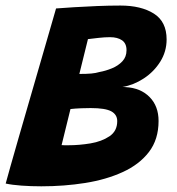

<svg xmlns="http://www.w3.org/2000/svg" viewBox="-32 -673 638 692"><path d="M-11.5 -11.5Q-6.5 -31 5.8 -73.8Q18 -116.5 34.2 -173.2Q50.5 -230 68.8 -292.8Q87 -355.5 104.5 -416Q122 -476.5 136.5 -526.5Q151 -576.5 160 -607.8Q169 -639 170 -642.5Q196 -644.5 235 -647Q274 -649.5 317.8 -651.2Q361.5 -653 402 -653Q476.5 -653 522.5 -624Q568.5 -595 568.5 -531Q568.5 -487.5 545.8 -451Q523 -414.5 486.5 -390.5Q450 -366.5 409.5 -359.5Q412 -359.5 414.5 -359.5Q417 -359.5 421 -359Q475 -356 507.2 -323.2Q539.5 -290.5 539.5 -237Q539.5 -170.5 504.8 -125.2Q470 -80 410.2 -52.8Q350.5 -25.5 274.8 -13.5Q199 -1.5 117 -1.5Q79.5 -1.5 45.2 -4Q11 -6.5 -11.5 -11.5ZM254 -406.5Q280.5 -406.5 297 -408Q313.5 -409.5 326.5 -413.5Q349 -417.5 371.5 -426.8Q394 -436 409 -452Q424 -468 424 -492Q424 -516.5 407.8 -527.8Q391.5 -539 364.5 -539Q346 -539 323.5 -536.5Q301 -534 285 -532ZM190 -150Q194 -149.5 200.5 -149.5Q207 -149.5 215 -149.5Q253.5 -149.5 294 -156.2Q334.5 -163 362.5 -181.8Q390.5 -200.5 390.5 -236.5Q390.5 -260 369 -271.8Q347.5 -283.5 295 -283.5Q282 -283.5 260.8 -282.8Q239.5 -282 222 -280Z"/></svg>

Font: Grandstander
Style: Bold Italic
Weight: 700
Italic angle: -15°
Designer: Tyler Finck
Foundry: Etcetera Type Co
Version: Version 1.200; ttfautohint (v1.8.3)